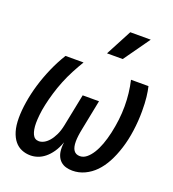

<svg xmlns="http://www.w3.org/2000/svg" viewBox="-138 -800 818 908"><g transform="rotate(20 271.0 -345.5)"><path d="M305.2 -192.9Q296.9 -152.8 296.9 -127Q296.9 -67.9 337.9 -67.9Q355.5 -67.9 371.1 -80.3Q386.7 -92.8 399.9 -113.8Q413.1 -134.8 423.3 -162.6Q433.6 -190.4 441.2 -224.4Q448.7 -258.3 452.9 -293Q457 -327.6 457 -361.8Q457 -427.7 442.4 -490.2H530.3Q535.6 -468.8 539.1 -438.7Q542.5 -408.7 542.5 -367.7Q542.5 -318.8 535.6 -269Q528.8 -219.2 515.1 -176.3Q501.5 -133.3 483.6 -100.1Q465.8 -66.9 442.4 -42.7Q418.9 -18.6 389.6 -4.9Q360.4 8.8 328.1 8.8Q311 8.8 295.7 4.4Q280.3 0 268.8 -10.3Q257.3 -20.5 250.7 -36.9Q244.1 -53.2 244.1 -77.1Q244.1 -83 244.6 -89.8Q245.1 -96.7 246.1 -104Q235.4 -73.7 220.5 -52.2Q205.6 -30.8 188.5 -17.1Q171.4 -3.4 153.1 2.7Q134.8 8.8 117.2 8.8Q93.3 8.8 72.8 0.2Q52.2 -8.3 37.4 -26.4Q22.5 -44.4 13.9 -72.5Q5.4 -100.6 5.4 -140.1Q5.4 -176.3 12.5 -220.7Q19.5 -265.1 33.4 -311.5Q47.4 -357.9 67.6 -404.1Q87.9 -450.2 112.8 -490.2H203.6Q187 -462.9 170.4 -431.4Q153.8 -399.9 140.6 -367.2Q127.4 -334.5 117.7 -301.8Q107.9 -269 101.6 -239.7Q95.2 -210.4 92.8 -186Q90.3 -161.6 90.3 -145Q90.3 -109.9 100.1 -88.9Q109.9 -67.9 131.8 -67.9Q143.6 -67.9 156.5 -74.5Q169.4 -81.1 181.6 -95Q193.8 -108.9 204.1 -130.1Q214.4 -151.4 220.2 -180.2L252.9 -342.8H335ZM465.3 -700.2 372.1 -568.8H293L362.3 -700.2ZM-7.8 -490.2Z"/></g></svg>

Font: Code New Roman
Style: Italic
Weight: 400
Italic angle: -11°
Monospace: yes
Designer: Sam Radian
Foundry: Code New Roman
Version: Version 1.508 October 19, 2014